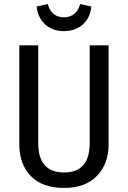

<svg xmlns="http://www.w3.org/2000/svg" viewBox="-20 -912 629 944"><path d="M514 -201Q514 -107 457 -47.5Q400 12 295 12Q188 12 131.5 -46.5Q75 -105 75 -201V-689H168V-208Q168 -64 295 -64Q421 -64 421 -208V-689H514ZM160 -880 215 -892Q223 -861 243 -844Q263 -827 294 -827Q325 -827 345.5 -844Q366 -861 374 -892L429 -880Q424 -825 387.5 -792Q351 -759 294 -759Q238 -759 202 -792Q166 -825 160 -880Z"/></svg>

Font: Fira Sans Condensed
Style: Regular
Weight: 400
Width: 3
Designer: bBox Type GmbH & Carrois Corporate GbR & Edenspiekermann AG
Foundry: bBox Type GmbH & Carrois Corporate GbR & Edenspiekermann AG
Version: Version 4.301